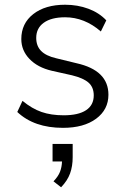

<svg xmlns="http://www.w3.org/2000/svg" viewBox="-20 -533 534 811"><path d="M53 -60 75 -107Q115 -74 155.5 -60Q196 -46 249 -46Q311 -46 343.5 -67.5Q376 -89 376 -130Q376 -164 354.5 -183.5Q333 -203 284 -215L199 -234Q139 -248 104.5 -284Q70 -320 70 -368Q70 -434 120.5 -473.5Q171 -513 255 -513Q308 -513 353.5 -496Q399 -479 429 -447L406 -400Q337 -460 255 -460Q197 -460 165 -437Q133 -414 133 -373Q133 -339 153.5 -318Q174 -297 217 -287L303 -266Q438 -236 438 -133Q438 -70 386 -31.5Q334 7 246 7Q124 7 53 -60ZM287 75V131Q287 169 276 199.5Q265 230 238 258L206 233Q226 212 233.5 192.5Q241 173 242 149H202V75Z"/></svg>

Font: Muli Light
Style: Regular
Weight: 300
Designer: Vernon Adams
Foundry: Vernon Adams
Version: Version 2.100